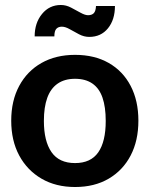

<svg xmlns="http://www.w3.org/2000/svg" viewBox="-20 -742 601 770"><path d="M281 -522Q359 -522 416 -489.5Q473 -457 504 -397.5Q535 -338 535 -258Q535 -178 504 -118.5Q473 -59 416 -25.5Q359 8 281 8Q204 8 146.5 -25.5Q89 -59 57 -118.5Q25 -178 25 -258Q25 -338 57 -397.5Q89 -457 146.5 -489.5Q204 -522 281 -522ZM281 -88Q344 -88 374 -131Q404 -174 404 -257Q404 -313 391 -350.5Q378 -388 350.5 -407Q323 -426 281 -426Q239 -426 211 -406.5Q183 -387 169.5 -349.5Q156 -312 156 -257Q156 -176 186.5 -132Q217 -88 281 -88ZM333 -681Q348 -681 356 -689Q364 -697 365 -718H441Q441 -663 413 -628.5Q385 -594 338 -594Q317 -594 297 -604.5Q277 -615 259.5 -625Q242 -635 228 -635Q214 -635 206 -626.5Q198 -618 198 -596H119Q119 -650 148.5 -686Q178 -722 224 -722Q245 -722 265 -711.5Q285 -701 303 -691Q321 -681 333 -681Z"/></svg>

Font: Aleo
Style: Bold
Weight: 700
Designer: Alessio Laiso
Foundry: Alessio Laiso
Version: Version 2.001;gftools[0.9.29]